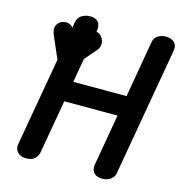

<svg xmlns="http://www.w3.org/2000/svg" viewBox="-136 -1100 1150 1222"><g transform="rotate(15 439.0 -489.5)"><path d="M146.5 0Q110 0 89.8 -21Q69.5 -42 75 -73.5L222.5 -917Q228 -949.5 253.5 -964.2Q279 -979 309.5 -979Q343 -979 360.8 -959Q378.5 -939 372 -899L311 -548H662L727 -923.5Q731.5 -948 753.5 -963.5Q775.5 -979 807 -979Q842 -979 862.8 -959Q883.5 -939 876.5 -903L728.5 -55.5Q724.5 -33 702.5 -16.5Q680.5 0 647 0Q610 0 592.2 -20.5Q574.5 -41 579.5 -73.5L638.5 -413.5H287.5L226 -61Q222.5 -38 203.5 -19Q184.5 0 146.5 0ZM236.5 -624Q219.5 -624 202.8 -630.5Q186 -637 177.5 -657L115 -801Q98 -840 109.5 -865.2Q121 -890.5 148 -898.5Q175 -907 197.2 -895.5Q219.5 -884 227 -858.5L253.5 -768.5L297 -848Q317 -884.5 347 -892.2Q377 -900 398.5 -881Q419.5 -861.5 422.2 -834Q425 -806.5 407 -785.5L289 -648Q278 -635.5 264.2 -629.8Q250.5 -624 236.5 -624Z"/></g></svg>

Font: Edu QLD Hand
Style: Regular
Weight: 400
Designer: Tina and Corey Anderson, Eben Sorkin
Foundry: Sorkin Type Co.
Version: Version 2.000